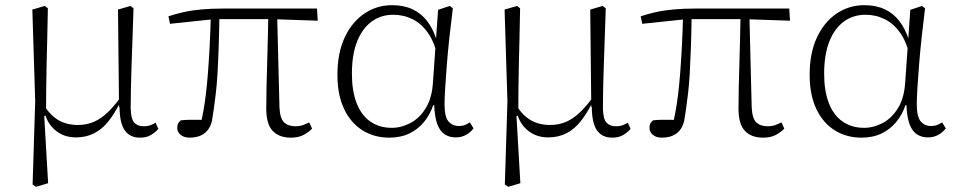

<svg xmlns="http://www.w3.org/2000/svg" viewBox="-20 -520 3690 742"><path d="M106 193 116 -129 105 -483 153 -497 165 -488Q164 -424 162.5 -368.5Q161 -313 160 -264Q159 -215 158.5 -169Q158 -123 158 -78L151 -70L166 188L119 202ZM521 12Q483 12 463 -15Q443 -42 442 -104L440 -109L436 -483L484 -497L496 -488Q494 -423 492 -369Q490 -315 488.5 -269.5Q487 -224 486 -182.5Q485 -141 485 -101Q486 -60 499 -46Q512 -32 535 -32Q551 -32 562.5 -36.5Q574 -41 581 -46L592 -22Q582 -10 564.5 1Q547 12 521 12ZM274 11Q230 11 199 -12.5Q168 -36 156 -73H142L149 -116Q172 -76 204.5 -56.5Q237 -37 281 -37Q315 -37 343.5 -49.5Q372 -62 398 -87.5Q424 -113 449 -148L456 -119H442Q422 -80 398.5 -50.5Q375 -21 344 -5Q313 11 274 11Z M713 12Q691 12 678 1Q665 -10 665 -25Q665 -36 668.5 -43Q672 -50 679 -55Q695 -57 712 -57Q729 -57 747.5 -57Q766 -57 785 -56L752 -23Q759 -54 765 -86Q771 -118 775.5 -155Q780 -192 783.5 -236.5Q787 -281 790 -337.5Q793 -394 795 -467H828Q827 -393 825 -335.5Q823 -278 820.5 -235Q818 -192 814 -159Q810 -126 806.5 -100.5Q803 -75 799 -52Q791 -20 769 -4Q747 12 713 12ZM637 -428 631 -457Q658 -466 689 -473Q720 -480 758 -483.5Q796 -487 845 -487H1205L1208 -440L1032 -446H808ZM1104 12Q1059 12 1034 -14Q1009 -40 1009 -100Q1009 -140 1010 -184.5Q1011 -229 1012.5 -275.5Q1014 -322 1015 -370Q1016 -418 1017 -466H1051L1060 -105Q1062 -62 1078 -47Q1094 -32 1122 -32Q1139 -32 1152 -37Q1165 -42 1175 -47L1186 -23Q1174 -10 1154 1Q1134 12 1104 12Z M1484 12Q1427 12 1381.5 -16Q1336 -44 1310 -98.5Q1284 -153 1284 -231Q1284 -315 1312 -375Q1340 -435 1388 -467.5Q1436 -500 1495 -500Q1540 -500 1573.5 -484.5Q1607 -469 1630 -439.5Q1653 -410 1667 -367H1685L1674 -291Q1661 -353 1635.5 -390.5Q1610 -428 1575 -445.5Q1540 -463 1500 -463Q1452 -463 1416 -436.5Q1380 -410 1360 -359.5Q1340 -309 1340 -235Q1340 -169 1358 -122Q1376 -75 1411 -50.5Q1446 -26 1494 -26Q1531 -26 1566 -44.5Q1601 -63 1625 -101.5Q1649 -140 1653 -199L1665 -369L1673 -482L1718 -497L1730 -488Q1723 -433 1717 -377.5Q1711 -322 1707 -272Q1703 -222 1700.5 -181.5Q1698 -141 1698 -117Q1698 -68 1713.5 -50.5Q1729 -33 1753 -33Q1767 -33 1776.5 -37Q1786 -41 1796 -47L1810 -24Q1799 -9 1781.5 1Q1764 11 1741 11Q1717 11 1699 -0.5Q1681 -12 1670.5 -39Q1660 -66 1658 -114L1654 -113Q1642 -77 1618.5 -48.5Q1595 -20 1561.5 -4Q1528 12 1484 12Z M1931 193 1941 -129 1930 -483 1978 -497 1990 -488Q1989 -424 1987.5 -368.5Q1986 -313 1985 -264Q1984 -215 1983.5 -169Q1983 -123 1983 -78L1976 -70L1991 188L1944 202ZM2346 12Q2308 12 2288 -15Q2268 -42 2267 -104L2265 -109L2261 -483L2309 -497L2321 -488Q2319 -423 2317 -369Q2315 -315 2313.5 -269.5Q2312 -224 2311 -182.5Q2310 -141 2310 -101Q2311 -60 2324 -46Q2337 -32 2360 -32Q2376 -32 2387.5 -36.5Q2399 -41 2406 -46L2417 -22Q2407 -10 2389.5 1Q2372 12 2346 12ZM2099 11Q2055 11 2024 -12.5Q1993 -36 1981 -73H1967L1974 -116Q1997 -76 2029.5 -56.5Q2062 -37 2106 -37Q2140 -37 2168.5 -49.5Q2197 -62 2223 -87.5Q2249 -113 2274 -148L2281 -119H2267Q2247 -80 2223.5 -50.5Q2200 -21 2169 -5Q2138 11 2099 11Z M2538 12Q2516 12 2503 1Q2490 -10 2490 -25Q2490 -36 2493.5 -43Q2497 -50 2504 -55Q2520 -57 2537 -57Q2554 -57 2572.5 -57Q2591 -57 2610 -56L2577 -23Q2584 -54 2590 -86Q2596 -118 2600.5 -155Q2605 -192 2608.5 -236.5Q2612 -281 2615 -337.5Q2618 -394 2620 -467H2653Q2652 -393 2650 -335.5Q2648 -278 2645.5 -235Q2643 -192 2639 -159Q2635 -126 2631.5 -100.5Q2628 -75 2624 -52Q2616 -20 2594 -4Q2572 12 2538 12ZM2462 -428 2456 -457Q2483 -466 2514 -473Q2545 -480 2583 -483.5Q2621 -487 2670 -487H3030L3033 -440L2857 -446H2633ZM2929 12Q2884 12 2859 -14Q2834 -40 2834 -100Q2834 -140 2835 -184.5Q2836 -229 2837.5 -275.5Q2839 -322 2840 -370Q2841 -418 2842 -466H2876L2885 -105Q2887 -62 2903 -47Q2919 -32 2947 -32Q2964 -32 2977 -37Q2990 -42 3000 -47L3011 -23Q2999 -10 2979 1Q2959 12 2929 12Z M3309 12Q3252 12 3206.5 -16Q3161 -44 3135 -98.5Q3109 -153 3109 -231Q3109 -315 3137 -375Q3165 -435 3213 -467.5Q3261 -500 3320 -500Q3365 -500 3398.5 -484.5Q3432 -469 3455 -439.5Q3478 -410 3492 -367H3510L3499 -291Q3486 -353 3460.5 -390.5Q3435 -428 3400 -445.5Q3365 -463 3325 -463Q3277 -463 3241 -436.5Q3205 -410 3185 -359.5Q3165 -309 3165 -235Q3165 -169 3183 -122Q3201 -75 3236 -50.5Q3271 -26 3319 -26Q3356 -26 3391 -44.5Q3426 -63 3450 -101.5Q3474 -140 3478 -199L3490 -369L3498 -482L3543 -497L3555 -488Q3548 -433 3542 -377.5Q3536 -322 3532 -272Q3528 -222 3525.5 -181.5Q3523 -141 3523 -117Q3523 -68 3538.5 -50.5Q3554 -33 3578 -33Q3592 -33 3601.5 -37Q3611 -41 3621 -47L3635 -24Q3624 -9 3606.5 1Q3589 11 3566 11Q3542 11 3524 -0.5Q3506 -12 3495.5 -39Q3485 -66 3483 -114L3479 -113Q3467 -77 3443.5 -48.5Q3420 -20 3386.5 -4Q3353 12 3309 12Z"/></svg>

Font: Source Serif 4 Light
Style: Regular
Weight: 300
Designer: Frank Grießhammer
Foundry: Adobe Systems Incorporated
Version: Version 4.004;hotconv 1.0.116;makeotfexe 2.5.65601